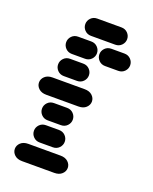

<svg xmlns="http://www.w3.org/2000/svg" viewBox="-156 -947 811 1019"><g transform="rotate(20 250.0 -437.0)"><path d="M96.7 -13.7H278.3Q305.7 -13.7 321.3 -28.3Q336.9 -43 336.9 -62.5Q336.9 -82 321.3 -96.7Q305.7 -111.3 278.3 -111.3H96.7Q69.3 -111.3 53.7 -96.7Q38.1 -82 38.1 -62.5Q38.1 -43 53.7 -28.3Q69.3 -13.7 96.7 -13.7ZM150.4 -138.7H224.6Q246.1 -138.7 260.3 -153.3Q274.4 -168 274.4 -187.5Q274.4 -207 260.3 -221.7Q246.1 -236.3 224.6 -236.3H150.4Q128.9 -236.3 114.7 -221.7Q100.6 -207 100.6 -187.5Q100.6 -168 114.7 -153.3Q128.9 -138.7 150.4 -138.7ZM150.4 -263.7H224.6Q246.1 -263.7 260.3 -278.3Q274.4 -293 274.4 -312.5Q274.4 -332 260.3 -346.7Q246.1 -361.3 224.6 -361.3H150.4Q128.9 -361.3 114.7 -346.7Q100.6 -332 100.6 -312.5Q100.6 -293 114.7 -278.3Q128.9 -263.7 150.4 -263.7ZM96.7 -388.7H278.3Q305.7 -388.7 321.3 -403.3Q336.9 -418 336.9 -437.5Q336.9 -457 321.3 -471.7Q305.7 -486.3 278.3 -486.3H96.7Q69.3 -486.3 53.7 -471.7Q38.1 -457 38.1 -437.5Q38.1 -418 53.7 -403.3Q69.3 -388.7 96.7 -388.7ZM150.4 -513.7H224.6Q246.1 -513.7 260.3 -528.3Q274.4 -543 274.4 -562.5Q274.4 -582 260.3 -596.7Q246.1 -611.3 224.6 -611.3H150.4Q128.9 -611.3 114.7 -596.7Q100.6 -582 100.6 -562.5Q100.6 -543 114.7 -528.3Q128.9 -513.7 150.4 -513.7ZM150.4 -638.7H224.6Q246.1 -638.7 260.3 -653.3Q274.4 -668 274.4 -687.5Q274.4 -707 260.3 -721.7Q246.1 -736.3 224.6 -736.3H150.4Q128.9 -736.3 114.7 -721.7Q100.6 -707 100.6 -687.5Q100.6 -668 114.7 -653.3Q128.9 -638.7 150.4 -638.7ZM337.9 -638.7H412.1Q433.6 -638.7 447.8 -653.3Q461.9 -668 461.9 -687.5Q461.9 -707 447.8 -721.7Q433.6 -736.3 412.1 -736.3H337.9Q316.4 -736.3 302.2 -721.7Q288.1 -707 288.1 -687.5Q288.1 -668 302.2 -653.3Q316.4 -638.7 337.9 -638.7ZM212.9 -763.7H349.6Q371.1 -763.7 385.3 -778.3Q399.4 -793 399.4 -812.5Q399.4 -832 385.3 -846.7Q371.1 -861.3 349.6 -861.3H212.9Q191.4 -861.3 177.2 -846.7Q163.1 -832 163.1 -812.5Q163.1 -793 177.2 -778.3Q191.4 -763.7 212.9 -763.7Z"/></g></svg>

Font: Workbench
Style: Regular
Weight: 400
Designer: Jens Kutilek
Foundry: Jens Kutilek
Version: Version 2.001